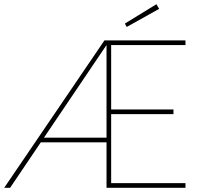

<svg xmlns="http://www.w3.org/2000/svg" viewBox="-20 -892 966 912"><path d="M0 0 476 -700H861V-678H508V-372H804V-350H508V-22H861V0H486V-216H167L182 -238H486V-691L492 -687L28 0ZM582 -764 573 -780 723 -872 736 -850Z"/></svg>

Font: Lexend Deca Thin
Style: Regular
Weight: 250
Designer: Bonnie Shaver-Troup, Thomas Jockin
Foundry: Lexend
Version: Version 1.007